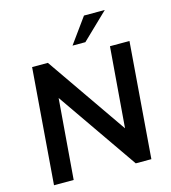

<svg xmlns="http://www.w3.org/2000/svg" viewBox="-132 -1034 1018 1141"><g transform="rotate(-15 377.5 -464.0)"><path d="M58 0 114 -712H211L580 -179L549 -165L593 -712H713L657 0H561L193 -531L223 -547L179 0ZM458 -773H379L491 -928H619Z"/></g></svg>

Font: Muli
Style: Bold Italic
Weight: 700
Italic angle: -4.541°
Designer: Vernon Adams
Foundry: Vernon Adams
Version: Version 2.100; ttfautohint (v1.8.1.43-b0c9)